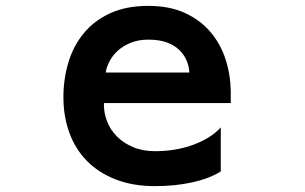

<svg xmlns="http://www.w3.org/2000/svg" viewBox="-20 -558 1040 654"><path d="M508 76Q432 76 373.5 53Q315 30 275.5 -10.5Q236 -51 216 -106.5Q196 -162 196 -227Q196 -289 213 -345.5Q230 -402 265.5 -445Q301 -488 355.5 -513Q410 -538 485 -538Q557 -538 609.5 -514Q662 -490 696.5 -449.5Q731 -409 748 -357Q765 -305 766 -248V-207H334V-201Q334 -172 345 -144Q356 -116 378 -93.5Q400 -71 433 -57Q466 -43 509 -43Q541 -43 573 -48Q605 -53 634.5 -63.5Q664 -74 689 -89Q714 -104 732 -124V26Q694 50 635.5 63Q577 76 508 76ZM625 -311Q624 -332 615.5 -352Q607 -372 590.5 -388Q574 -404 548 -413.5Q522 -423 485 -423Q452 -423 426 -412.5Q400 -402 382 -386Q364 -370 353.5 -350Q343 -330 340 -311Z"/></svg>

Font: LINE Seed JP_TTF Bold
Style: Regular
Weight: 700
Designer: LINE & Fontrix & Fontworks
Version: Version 1.009